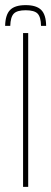

<svg xmlns="http://www.w3.org/2000/svg" viewBox="-30 -729 200 749"><path d="M70 -709Q112 -709 130.8 -690.2Q149.5 -671.5 150 -628H130Q129.5 -662.5 116.8 -675.8Q104 -689 70 -689Q36.5 -689 23.8 -675.8Q11 -662.5 10 -628H-10Q-9 -671.5 9.5 -690.2Q28 -709 70 -709ZM60 0V-600H80V0Z"/></svg>

Font: Big Shoulders Display Thin Thin
Style: Regular
Weight: 250
Version: Version 2.002